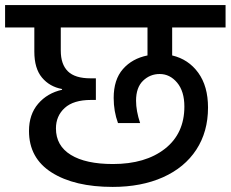

<svg xmlns="http://www.w3.org/2000/svg" viewBox="-44 -760 907 755"><path d="M633 -652V-542Q697 -527 735.5 -474Q774 -421 774 -337Q774 -242 728 -171.5Q682 -101 597 -63Q512 -25 399 -25Q249 -25 159.5 -81.5Q70 -138 70 -245Q70 -310 106 -352Q142 -394 200 -407V-410Q151 -419 121 -455Q91 -491 91 -557V-652H-24V-740H843V-652ZM536 -652H195V-561Q195 -507 223 -479.5Q251 -452 312 -452H333V-367H314Q245 -367 210.5 -335.5Q176 -304 176 -255Q176 -187 234.5 -151Q293 -115 400 -115Q528 -115 604.5 -175Q681 -235 681 -341Q681 -401 652.5 -435Q624 -469 584 -469Q546 -469 518.5 -442.5Q491 -416 491 -364Q491 -324 507 -276H420Q403 -322 403 -375Q403 -447 439.5 -488.5Q476 -530 536 -542Z"/></svg>

Font: Fz Poppins Med
Style: Regular
Weight: 500
Designer: Ninad Kale (Devanagari), Jonny Pinhorn (Latin)
Foundry: Indian Type Foundry
Version: Vit hóa bi Vntype.Com & FontZin.Com